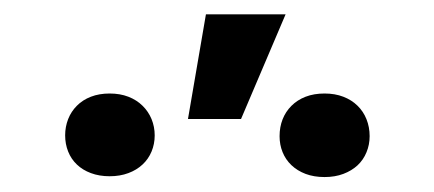

<svg xmlns="http://www.w3.org/2000/svg" viewBox="-20 -852 592 262"><path d="M236.5 -689.6 261 -832.4H369.7L308.9 -689.6ZM361.5 -666.2Q361.5 -678.6 365.6 -689.1Q369.7 -699.6 377.7 -707.6Q385.7 -715.6 397 -720Q408.4 -724.4 422.9 -724.4Q437.1 -724.4 448.5 -720Q459.9 -715.6 467.9 -707.7Q475.9 -699.9 480.1 -689.3Q484.4 -678.6 484.4 -666.2Q484.4 -654.5 480.1 -644.2Q475.9 -633.9 467.9 -626.4Q459.9 -619 448.5 -614.7Q437.1 -610.4 422.9 -610.4Q408.4 -610.4 397 -614.7Q385.7 -619 377.7 -626.6Q369.7 -634.2 365.6 -644.4Q361.5 -654.5 361.5 -666.2ZM68.9 -667.3Q68.9 -679 73 -689.5Q77.1 -699.9 84.9 -707.7Q92.7 -715.6 104 -720Q115.4 -724.4 129.6 -724.4Q143.8 -724.4 155.2 -720Q166.5 -715.6 174.5 -707.7Q182.5 -699.9 186.8 -689.5Q191.1 -679 191.1 -667.3Q191.1 -655.5 186.8 -645.2Q182.5 -634.9 174.5 -627.5Q166.5 -620 155.2 -615.8Q143.8 -611.5 129.6 -611.5Q115.4 -611.5 104 -615.8Q92.7 -620 84.9 -627.5Q77.1 -634.9 73 -645.2Q68.9 -655.5 68.9 -667.3Z"/></svg>

Font: Inter P Medium
Style: Regular
Weight: 500
Designer: Rasmus Andersson
Foundry: rsms
Version: Version 3.018;git-588b23468